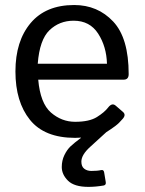

<svg xmlns="http://www.w3.org/2000/svg" viewBox="-20 -541 576 765"><path d="M41.5 -256.3Q41.5 -377.4 102.1 -449.2Q162.6 -521 275.4 -521Q369.1 -521 430.9 -455.3Q492.7 -389.6 492.7 -245.6Q492.7 -223.6 472.7 -223.6H132.3Q140.6 -129.4 183.1 -92.5Q225.6 -55.7 279.3 -55.7Q335.9 -55.7 366.2 -74.7Q396.5 -93.8 410.6 -112.3Q426.3 -132.8 440.9 -120.1L469.7 -95.2Q482.9 -84 469.7 -68.4Q454.6 -50.3 439.2 -38.8Q423.8 -27.3 403.3 -14.2Q375.5 11.7 339.8 43.7Q304.2 75.7 304.2 103Q304.2 122.6 315.7 131.3Q327.1 140.1 343.8 140.1Q368.2 140.1 382.8 136.7Q393.1 134.3 395 146L401.4 184.6Q403.3 196.3 392.6 198.2Q360.8 203.6 332.5 203.6Q275.9 203.6 251 179Q226.1 154.3 226.1 124.5Q226.1 98.6 236.6 76.9Q247.1 55.2 261.7 41.5Q276.4 27.8 302.7 8.3V7.3Q291 8.3 279.3 8.3Q157.2 8.3 99.4 -63.5Q41.5 -135.3 41.5 -256.3ZM130.4 -287.1H406.2Q404.3 -355.5 371.1 -407Q337.9 -458.5 273.4 -458.5Q216.8 -458.5 177.2 -420.7Q137.7 -382.8 130.4 -287.1Z"/></svg>

Font: Istok
Style: Regular
Weight: 500
Designer: Andrey V. Panov
Foundry: Andrey V. Panov
Version: Version 1.0.3